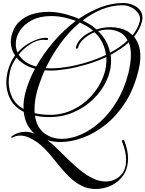

<svg xmlns="http://www.w3.org/2000/svg" viewBox="-20 -870 969 1279"><path d="M617 389Q566 389 523.5 367.5Q481 346 445 311.5Q409 277 377 237.5Q345 198 314 160.5Q283 123 251 96Q217 68 182 50.5Q147 33 114 33Q87 33 64 46Q62 47 59 47Q55 47 55 44Q55 40 61 36Q101 8 148 8Q178 8 209 19Q180 -5 161.5 -41.5Q143 -78 138 -125Q76 -156 49 -208.5Q22 -261 22 -320Q22 -359 33 -401Q41 -430 53 -455Q65 -480 80 -501Q52 -542 52 -592Q52 -601 53 -610.5Q54 -620 56 -629Q70 -688 106.5 -723.5Q143 -759 194 -775Q245 -791 301 -791Q309 -791 317 -791Q325 -791 333 -790Q380 -786 424 -773.5Q468 -761 506 -745Q575 -793 650 -821.5Q725 -850 801 -850Q831 -850 860.5 -839Q890 -828 909.5 -806.5Q929 -785 929 -752Q929 -742 926 -728Q919 -700 905 -674Q891 -648 873 -625Q892 -602 903.5 -569.5Q915 -537 915 -494Q915 -448 900 -391Q870 -273 813.5 -185.5Q757 -98 684 -40Q611 18 533 47Q455 76 383 76Q337 76 296 64Q328 88 363.5 123Q399 158 437.5 195.5Q476 233 516.5 265.5Q557 298 599 318.5Q641 339 684 339Q693 339 702 338Q711 337 720 335Q763 324 791.5 289.5Q820 255 820 195Q820 169 813.5 138.5Q807 108 793 73Q792 72 792 70Q792 65 798.5 62.5Q805 60 807 65Q821 99 827 129.5Q833 160 833 186Q833 239 812.5 278.5Q792 318 757.5 343.5Q723 369 682 380Q648 389 617 389ZM863 -635Q880 -656 892.5 -679.5Q905 -703 911 -728Q912 -732 912.5 -735.5Q913 -739 913 -743Q913 -767 896 -788Q879 -809 852.5 -822Q826 -835 798 -835Q725 -835 657.5 -807.5Q590 -780 531 -734Q550 -724 566.5 -714.5Q583 -705 595 -697Q602 -690 609 -684.5Q616 -679 623 -674Q645 -681 668.5 -685Q692 -689 716 -689Q757 -689 796 -676.5Q835 -664 863 -635ZM221 -427Q269 -512 337 -591.5Q405 -671 485 -731Q448 -745 406.5 -754Q365 -763 321 -763Q246 -763 193 -735.5Q140 -708 112.5 -665.5Q85 -623 85 -578Q85 -547 97 -520Q130 -557 168.5 -579.5Q207 -602 241.5 -611.5Q276 -621 295 -617Q300 -617 300 -612Q300 -603 292 -603Q287 -603 281.5 -604Q276 -605 271 -605Q226 -605 181.5 -576Q137 -547 104 -506Q121 -480 149.5 -459Q178 -438 221 -427ZM327 -415Q372 -415 432 -425Q492 -435 558 -455Q624 -475 686 -504Q681 -545 662.5 -584Q644 -623 610 -655Q570 -639 539 -612Q508 -585 500 -553Q499 -546 490 -546Q484 -546 485 -553Q494 -590 525 -618.5Q556 -647 599 -665L584 -679Q558 -698 512 -720Q440 -660 382.5 -580.5Q325 -501 284 -416Q295 -415 305 -415Q315 -415 327 -415ZM713 -519Q746 -536 776.5 -557Q807 -578 830 -601Q811 -639 775.5 -656Q740 -673 700 -673Q684 -673 667.5 -670.5Q651 -668 634 -663Q699 -598 713 -519ZM393 55Q452 55 517.5 27Q583 -1 645.5 -56.5Q708 -112 758 -194Q808 -276 836 -385Q844 -420 848 -450Q852 -480 852 -505Q852 -552 838 -588Q811 -563 780 -542.5Q749 -522 717 -505Q720 -486 720 -466Q720 -396 688 -329Q656 -262 600 -208Q544 -154 469.5 -122Q395 -90 309 -90Q254 -90 213 -100Q224 -22 274 16.5Q324 55 393 55ZM313 -105Q395 -105 465.5 -139Q536 -173 587.5 -229.5Q639 -286 666 -354Q693 -422 688 -490Q621 -459 551.5 -439Q482 -419 422 -409.5Q362 -400 323 -400Q310 -400 299 -400.5Q288 -401 278 -402Q243 -323 224 -251Q217 -222 213.5 -195Q210 -168 210 -144Q210 -137 210 -130Q210 -123 211 -116Q233 -111 258.5 -108Q284 -105 313 -105ZM137 -144Q134 -194 149 -252Q169 -330 213 -412Q172 -423 141 -442.5Q110 -462 90 -487Q76 -466 64.5 -444Q53 -422 48 -401Q44 -382 41 -362.5Q38 -343 38 -324Q38 -270 61 -222Q84 -174 137 -144Z"/></svg>

Font: Mea Culpa
Style: Regular
Weight: 400
Designer: Robert E. Leuschke
Foundry: Robert E. Leuschke
Version: Version 1.010; ttfautohint (v1.8.3)